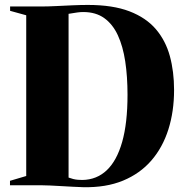

<svg xmlns="http://www.w3.org/2000/svg" viewBox="-20 -770 757 798"><path d="M325.5 8Q307.5 7.5 283.5 6.2Q259.5 5 234.8 3.5Q210 2 188 1Q166 0 152 0H21.5V-18.5L89 -38.5V-706.5L22 -725V-743H148.5Q179.5 -743 214 -744.8Q248.5 -746.5 282.5 -748Q316.5 -749.5 345.5 -749.5Q449 -749.5 518 -723Q587 -696.5 627.8 -648.8Q668.5 -601 686 -536.8Q703.5 -472.5 703.5 -396Q703.5 -307 679.8 -232Q656 -157 609 -102.8Q562 -48.5 491.2 -19.2Q420.5 10 325.5 8ZM322.5 -22Q382 -23 423.8 -62.5Q465.5 -102 487.8 -180.2Q510 -258.5 510 -376Q510 -452 500.5 -514.8Q491 -577.5 469.8 -623.5Q448.5 -669.5 413.2 -694.8Q378 -720 326 -720Q313.5 -720 301.2 -718.2Q289 -716.5 279.5 -714.8Q270 -713 265 -712.5V-32Q274.5 -28.5 284.2 -26Q294 -23.5 303.8 -22.8Q313.5 -22 322.5 -22Z"/></svg>

Font: Merriweather 144pt ExtraBold
Style: Regular
Weight: 800
Version: Version 2.100